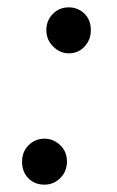

<svg xmlns="http://www.w3.org/2000/svg" viewBox="-20 -497 318 522"><path d="M227 -415Q227 -389 210 -370.5Q193 -352 167 -352Q143 -352 124.5 -370.5Q106 -389 106 -415Q106 -441 123.5 -459Q141 -477 167 -477Q192 -477 209.5 -460Q227 -443 227 -415ZM162 -58Q162 -31 144 -13Q126 5 101 5Q74 5 57 -12.5Q40 -30 40 -57Q40 -85 58 -102.5Q76 -120 101 -120Q125 -120 143.5 -102.5Q162 -85 162 -58Z"/></svg>

Font: Apparatus SIL
Style: Italic
Weight: 400
Italic angle: -11°
Version: Version 1.0